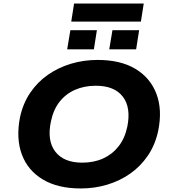

<svg xmlns="http://www.w3.org/2000/svg" viewBox="-20 -1055 976 1086"><path d="M437 11Q307 11 222 -40Q137 -91 103.5 -181.5Q70 -272 93 -391Q110 -470 151 -530.5Q192 -591 251 -632Q310 -673 381.5 -694.5Q453 -716 532 -716Q662 -716 746 -665.5Q830 -615 864.5 -525Q899 -435 875 -316Q858 -236 816.5 -175Q775 -114 716.5 -73Q658 -32 586.5 -10.5Q515 11 437 11ZM445 -135Q511 -135 563 -158.5Q615 -182 650.5 -227Q686 -272 700 -338Q722 -447 674.5 -508.5Q627 -570 522 -570Q457 -570 404.5 -547Q352 -524 317 -479.5Q282 -435 268 -368Q245 -259 293 -197Q341 -135 445 -135ZM383 -933 399 -1035H793L777 -933ZM360 -776 378 -884H528L511 -776ZM598 -776 616 -884H767L750 -776Z"/></svg>

Font: Nunito Sans 7pt SemiExpanded ExtraBold
Style: Italic
Weight: 800
Width: 6
Italic angle: -9°
Designer: Vernon Adams
Foundry: Vernon Adams
Version: Version 3.101;gftools[0.9.27]